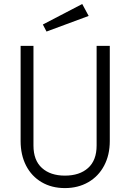

<svg xmlns="http://www.w3.org/2000/svg" viewBox="-20 -935 655 965"><path d="M531.8 -226.2Q531.8 -155.9 503.3 -102.3Q474.9 -48.7 423.6 -19.2Q372.3 10.3 306.2 10.3Q239.5 10.3 189 -19.5Q138.5 -49.2 111 -102.8Q83.6 -156.4 83.6 -226.2V-704.6H148.2V-203.6Q148.2 -129.2 190.8 -90.8Q233.3 -52.3 306.2 -52.3Q380 -52.3 422.8 -90.8Q465.6 -129.2 465.6 -203.6V-704.6H531.8ZM195.4 -811.8 393.3 -914.9 425.6 -854.9 213.8 -776.4Z"/></svg>

Font: Fira Code Fixed Light
Style: Regular
Weight: 300
Monospace: yes
Designer: Carrois Corporate, Edenspiekermann AG, Nikita Prokopov
Foundry: Carrois Corporate, Edenspiekermann AG, Nikita Prokopov
Version: Version 5.002